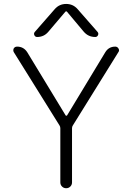

<svg xmlns="http://www.w3.org/2000/svg" viewBox="-20 -995 677 993"><path d="M484.4 -830.1Q491.2 -822.3 486.8 -813Q482.4 -803.7 472.7 -803.7Q436.5 -803.7 413.1 -831.1L327.1 -933.6Q322.3 -939.5 317.4 -933.6L229.5 -830.1Q207 -803.7 171.9 -803.7Q162.1 -803.7 157.7 -813Q153.3 -822.3 160.2 -830.1L262.7 -947.3Q286.1 -974.6 322.3 -974.6Q358.4 -974.6 381.8 -947.3ZM524.4 -724.6Q542 -753.9 576.2 -753.9Q586.9 -753.9 592.8 -744.1Q595.7 -739.3 595.7 -734.4Q595.7 -729.5 591.8 -724.6L356.4 -345.7Q352.5 -339.8 352.5 -332V-51.8Q352.5 -39.1 343.8 -30.3Q335 -21.5 322.3 -21.5Q309.6 -21.5 300.8 -30.3Q292 -39.1 292 -51.8V-332Q292 -339.8 288.1 -345.7L51.8 -724.6Q48.8 -729.5 48.8 -734.4Q48.8 -739.3 50.8 -744.1Q56.6 -753.9 68.4 -753.9Q102.5 -753.9 121.1 -724.6L319.3 -398.4Q320.3 -396.5 323.2 -396.5Q326.2 -396.5 327.1 -398.4Z"/></svg>

Font: irohamaru Light
Style: Regular
Weight: 200
Designer: [Source Han Sans]
Ryoko NISHIZUKA  (kana & ideographs); Paul D. Hunt (Latin, Greek & Cyrillic); Wenlong ZHANG  (bopomofo
Version: Version 1.01